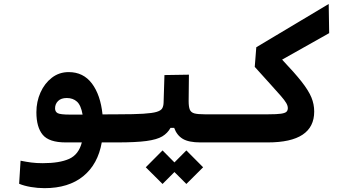

<svg xmlns="http://www.w3.org/2000/svg" viewBox="-20 -725 1798 984"><path d="M208 239.3Q173.3 239.3 138.4 233.4Q103.5 227.5 78.1 216.8L85.4 98.6Q114.3 104.5 140.4 107.9Q166.5 111.3 199.2 111.3Q284.7 111.3 334 89.4Q383.3 67.4 399.4 4.9H316.9Q231.4 4.9 199 -34.2Q166.5 -73.2 166.5 -149.9Q166.5 -204.1 187.5 -251Q208.5 -297.9 245.8 -326.7Q283.2 -355.5 332 -355.5Q407.2 -355.5 451.2 -296.9Q495.1 -238.3 505.4 -138.7L585.9 -139.2Q608.4 -139.2 617.9 -118.7Q627.4 -98.1 627.4 -67.4Q627.4 -35.6 615.2 -15.4Q603 4.9 581.1 4.9H501.5Q481.9 116.7 406.7 178Q331.5 239.3 208 239.3ZM403.3 -137.7Q395 -185.5 374.5 -204.1Q354 -222.7 322.3 -222.7Q293 -222.7 277.6 -207.3Q262.2 -191.9 262.2 -169.9Q262.2 -152.3 275.6 -145Q289.1 -137.7 338.4 -137.7Q347.2 -137.7 355.5 -137.7Q363.8 -137.7 372.1 -137.7Q379.9 -137.7 387.5 -137.7Q395 -137.7 403.3 -137.7Z M580.1 4.9 585.9 -139.2Q667 -139.2 713.9 -142.1Q760.7 -145 782.7 -151.6Q804.7 -158.2 811.3 -169.7Q817.9 -181.2 818.4 -198.7L822.8 -340.3L948.2 -342.3L946.8 -206.5Q946.8 -178.2 952.6 -163.6Q958.5 -148.9 975.8 -144Q993.2 -139.2 1028.3 -139.2H1171.9Q1208.5 -139.2 1208.5 -75.7Q1208.5 -34.2 1196 -14.6Q1183.6 4.9 1166 4.9H1007.3Q947.3 4.9 916.7 -13.4Q886.2 -31.7 872.6 -69.8H854Q838.9 -42.5 811.8 -26.1Q784.7 -9.8 730.7 -2.4Q676.8 4.9 580.1 4.9ZM935.1 217.8 874 156.7 813 217.8 727.1 132.3 813 45.9 874 107.4 935.1 45.9 1021 132.3Z M1166 4.9 1171.9 -139.2H1356Q1398.9 -139.2 1420.2 -142.3Q1441.4 -145.5 1448.2 -152.3Q1455.1 -159.2 1455.1 -170.9Q1455.1 -183.1 1446.8 -197.3Q1438.5 -211.4 1419.4 -233.4Q1400.4 -255.4 1367.7 -291.3Q1335 -327.1 1285.6 -382.3L1293.5 -482.9L1664.6 -704.6L1667 -555.2L1425.8 -419.4Q1490.2 -351.6 1525.9 -306.2Q1561.5 -260.7 1575.9 -225.8Q1590.3 -190.9 1590.3 -153.3Q1590.3 4.9 1352.1 4.9Z"/></svg>

Font: Cascadia Mono
Style: Bold
Weight: 700
Monospace: yes
Designer: Aaron Bell
Foundry: Saja Typeworks
Version: Version 2404.023; ttfautohint (v1.8.4)